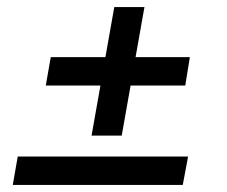

<svg xmlns="http://www.w3.org/2000/svg" viewBox="-20 -521 640 541"><path d="M302 -501H387L362 -360H515L502 -280H348L323 -139H238L263 -280H109L123 -360H277ZM16 0 30 -80H510L495 0Z"/></svg>

Font: Livvic Medium
Style: Italic
Weight: 500
Italic angle: -10°
Designer: Jacques Le Bailly, Baron von Fonthausen
Version: Version 1.001; ttfautohint (v1.8.2)